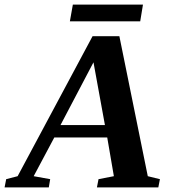

<svg xmlns="http://www.w3.org/2000/svg" viewBox="-72 -818 758 838"><path d="M147 -36 141 0H-52L-45 -36L5 -49L332 -660H449L573 -49L626 -36L619 0H351L358 -36L425 -49L396 -218H165L75 -49ZM336 -546 192 -272H386ZM233 -725 246 -798H552L540 -725Z"/></svg>

Font: Libra Serif Modern
Style: Bold Italic
Weight: 700
Italic angle: -12°
Designer: Stefan Peev, Context Ltd
Foundry: Stefan Peev, Context Ltd
Version: Version 1.000